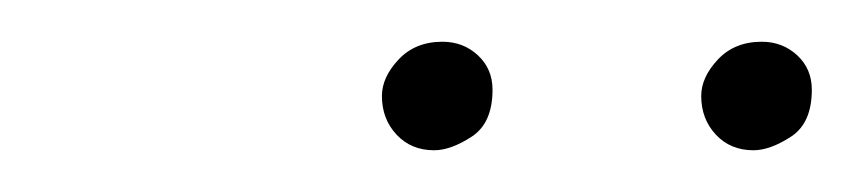

<svg xmlns="http://www.w3.org/2000/svg" viewBox="-20 -854 409 92"><path d="M341 -782Q330 -782 323 -789.5Q316 -797 316 -808Q316 -817 324 -825.5Q332 -834 345 -834Q355 -834 362 -827.5Q369 -821 369 -811Q369 -795 359 -788.5Q349 -782 341 -782ZM188 -782Q177 -782 170 -789.5Q163 -797 163 -808Q163 -817 171 -825.5Q179 -834 192 -834Q202 -834 209 -827.5Q216 -821 216 -811Q216 -795 206 -788.5Q196 -782 188 -782Z"/></svg>

Font: MuseoModerno Thin Thin
Style: Italic
Weight: 250
Italic angle: -9°
Version: Version 1.003